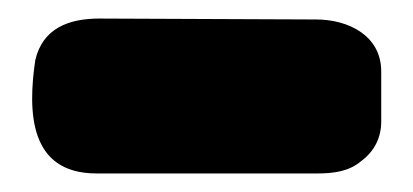

<svg xmlns="http://www.w3.org/2000/svg" viewBox="-20 -403 445 207"><path d="M369 -229C384 -240 391 -255 391 -272C391 -290 391 -308 391 -326C391 -365 355 -382 321 -382L87 -383C55 -383 26 -373 18 -338C10 -283 11 -216 84 -216H322C339 -216 356 -218 369 -229Z"/></svg>

Font: Periwinkle
Style: Bold
Weight: 700
Version: Version 2.001